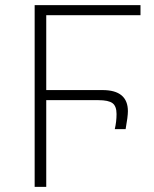

<svg xmlns="http://www.w3.org/2000/svg" viewBox="-20 -724 598 744"><path d="M114.3 0V-704.1H524.4V-665H159.2V-375H377Q475.6 -375 475.6 -293Q475.6 -272.5 466.8 -223.6H424.8Q431.6 -252.9 431.6 -282.2Q431.6 -312.5 416 -324.2Q400.4 -335.9 361.3 -335.9H159.2V0Z"/></svg>

Font: Gothic A1 ExtraLight
Style: Regular
Weight: 275
Designer: HanYang I&C Co.,Ltd.
Foundry: HanYang I&C Co.,Ltd.
Version: Version 2.50